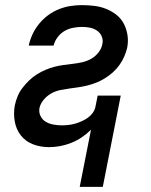

<svg xmlns="http://www.w3.org/2000/svg" viewBox="-20 -562 590 749"><path d="M381 167H291L335 -56Q318 -39 298.5 -26Q279 -13 257.5 -4.5Q236 4 214 8Q192 12 171 12Q138 12 109 1Q80 -10 61.5 -33.5Q43 -57 37.5 -88.5Q32 -120 38 -152Q42 -170 49 -187Q56 -204 68 -219.5Q80 -235 94 -248.5Q108 -262 124 -272Q140 -282 157.5 -289.5Q175 -297 192.5 -301.5Q210 -306 228 -308.5Q246 -311 264 -313Q282 -315 300 -319Q318 -323 334.5 -332Q351 -341 363.5 -356.5Q376 -372 379 -389Q383 -405 377 -419.5Q371 -434 358.5 -442.5Q346 -451 331 -454Q316 -457 300 -457Q283 -457 265 -453.5Q247 -450 231.5 -441Q216 -432 204.5 -416.5Q193 -401 189 -384H92Q97 -407 107 -428.5Q117 -450 132.5 -469Q148 -488 167.5 -502.5Q187 -517 209.5 -526Q232 -535 254.5 -538.5Q277 -542 299 -542Q324 -542 348.5 -539Q373 -536 395 -527Q417 -518 435 -503.5Q453 -489 463.5 -468.5Q474 -448 477.5 -424Q481 -400 476 -375Q472 -358 464.5 -341Q457 -324 446 -308.5Q435 -293 420.5 -280Q406 -267 390 -257Q374 -247 356.5 -240Q339 -233 321 -228.5Q303 -224 285.5 -221.5Q268 -219 250 -216.5Q232 -214 214.5 -210.5Q197 -207 180 -197.5Q163 -188 150.5 -173Q138 -158 134 -141Q131 -124 138 -109.5Q145 -95 158.5 -87Q172 -79 188.5 -76Q205 -73 222 -73Q234 -73 247 -74.5Q260 -76 272.5 -79.5Q285 -83 297.5 -88.5Q310 -94 321 -101.5Q332 -109 340.5 -120Q349 -131 352 -144L361 -189H451Z"/></svg>

Font: Lode Dark
Style: Bold Italic
Weight: 700
Italic angle: -11°
Monospace: yes
Designer: Belleve Invis
Foundry: Belleve Invis
Version: Version 29.2.0; ttfautohint (v1.8.3)